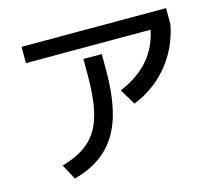

<svg xmlns="http://www.w3.org/2000/svg" viewBox="-108 -869 1216 1059"><g transform="rotate(-15 500.0 -339.0)"><path d="M148 -37Q207 -54 251 -78.5Q295 -103 325.5 -138Q356 -173 374.5 -221Q393 -269 401.5 -333Q410 -397 410 -480V-575H515V-480Q515 -363 496.5 -274Q478 -185 439 -121Q400 -57 339.5 -15Q279 27 194 50ZM98 -635V-728H923V-635ZM564 -354Q673 -400 734 -473Q795 -546 813 -652L923 -635Q906 -548 864.5 -476Q823 -404 761 -350.5Q699 -297 619 -264Z"/></g></svg>

Font: M PLUS 2 Thin Medium
Style: Regular
Weight: 500
Version: Version 1.001